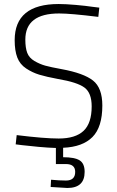

<svg xmlns="http://www.w3.org/2000/svg" viewBox="-20 -728 581 955"><path d="M401 127Q401 207 315 207L232 202L234 166Q276 170 308 170Q354 170 354 127Q354 88 308 88H258V8Q222 7 172 2.5Q122 -2 90 -6L58 -10L63 -56Q201 -39 272 -39Q355 -39 395.5 -77Q436 -115 436 -199Q436 -266 400 -292.5Q364 -319 269 -335Q210 -346 175.5 -356.5Q141 -367 110 -387.5Q79 -408 66 -442Q53 -476 53 -528Q53 -708 272 -708Q307 -708 357.5 -703.5Q408 -699 441 -694L474 -690L469 -644Q332 -661 274 -661Q106 -661 106 -531Q106 -490 115.5 -465Q125 -440 151.5 -424.5Q178 -409 205 -401.5Q232 -394 287 -384Q396 -364 442.5 -327.5Q489 -291 489 -203Q489 -96 440 -46.5Q391 3 294 7V54Q351 54 376 69.5Q401 85 401 127Z"/></svg>

Font: TitilliumText
Style: Light
Weight: 300
Designer: Accademia di Belle Arti di Urbino and others
Foundry: Accademia di Belle Arti di Urbino and others.
Version: Version 60.001